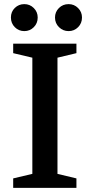

<svg xmlns="http://www.w3.org/2000/svg" viewBox="-20 -912 435 932"><path d="M44 0V-46L137 -68V-632L44 -654V-700H351V-654L259 -632V-68L351 -46V0ZM98 -892Q125 -892 144 -873Q163 -854 163 -827Q163 -799 144 -780Q125 -761 98 -761Q71 -761 52 -780Q33 -799 33 -827Q33 -855 52 -873.5Q71 -892 98 -892ZM313 -892Q340 -892 359 -873Q378 -854 378 -827Q378 -799 359 -780Q340 -761 313 -761Q286 -761 266.5 -780Q247 -799 247 -827Q247 -854 266 -873Q285 -892 313 -892Z"/></svg>

Font: Volkhov
Style: Regular
Weight: 400
Designer: Cyreal (www.cyreal.org)
Foundry: Cyreal (www.cyreal.org)
Version: Version 1.010